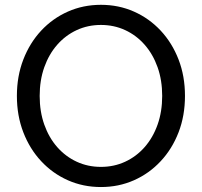

<svg xmlns="http://www.w3.org/2000/svg" viewBox="-20 -752 822 782"><path d="M141.6 -361.3Q141.6 -425.3 160.4 -478.3Q179.2 -531.2 213.1 -569.8Q247.1 -608.4 292.5 -629.4Q337.9 -650.4 391.1 -650.4Q444.3 -650.4 489.7 -629.4Q535.2 -608.4 569.1 -569.8Q603 -531.2 621.8 -478.3Q640.6 -425.3 640.6 -361.3Q640.6 -297.4 621.8 -244.4Q603 -191.4 569.1 -152.8Q535.2 -114.3 489.7 -93.3Q444.3 -72.3 391.1 -72.3Q337.9 -72.3 292.5 -93.3Q247.1 -114.3 213.1 -152.8Q179.2 -191.4 160.4 -244.4Q141.6 -297.4 141.6 -361.3ZM48.8 -361.3Q48.8 -280.8 75 -213.1Q101.1 -145.5 147.7 -95.5Q194.3 -45.4 256.6 -17.8Q318.8 9.8 391.1 9.8Q463.4 9.8 525.6 -17.8Q587.9 -45.4 634.5 -95.5Q681.2 -145.5 707.3 -213.1Q733.4 -280.8 733.4 -361.3Q733.4 -441.9 707.3 -509.5Q681.2 -577.1 634.5 -627.2Q587.9 -677.2 525.6 -704.8Q463.4 -732.4 391.1 -732.4Q318.8 -732.4 256.6 -704.8Q194.3 -677.2 147.7 -627.2Q101.1 -577.1 75 -509.5Q48.8 -441.9 48.8 -361.3Z"/></svg>

Font: Giphurs SC
Style: Regular
Weight: 400
Version: Version 0.920